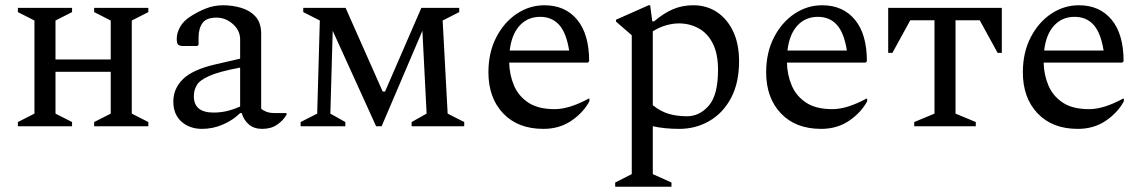

<svg xmlns="http://www.w3.org/2000/svg" viewBox="-20 -480 4343 730"><path d="M111 -402 48 -434V-450H254V-434L191 -402V-254H401V-402L338 -434V-450H544V-434L481 -402V-48L544 -16V0H338V-16L401 -48V-207H191V-48L254 -16V0H48V-16L111 -48Z M748 10Q701 10 670 -17.5Q639 -45 639 -94Q639 -143 675.5 -179Q712 -215 798 -235L893 -257V-330Q893 -364 865.5 -388.5Q838 -413 803 -413Q765 -413 750 -392.5Q735 -372 735 -338V-310L730 -305H678Q663 -305 657.5 -310Q652 -315 652 -333Q652 -355 665 -378Q678 -401 705 -418Q733 -436 763.5 -448Q794 -460 829 -460Q864 -460 897.5 -450Q931 -440 952 -416.5Q973 -393 973 -351V-67Q980 -60 993 -55Q1006 -50 1029 -50H1067L1070 -48V-45Q1058 -23 1034.5 -6.5Q1011 10 977 10Q946 10 926.5 -6.5Q907 -23 899 -50H893Q867 -24 828.5 -7Q790 10 748 10ZM717 -114Q717 -52 792 -52Q816 -52 839.5 -57Q863 -62 893 -75V-223Q813 -208 776 -191.5Q739 -175 728 -156Q717 -137 717 -114Z M1196 -402 1133 -434V-450H1294L1435 -132H1444L1582 -450H1726V-434L1663 -402L1682 -48L1745 -16V0H1545V-16L1602 -48L1586 -363L1431 0H1410L1245 -363L1236 -48L1293 -16V0H1123V-16L1186 -48Z M2046 10Q1949 10 1893 -49Q1837 -108 1837 -205Q1837 -280 1866.5 -337.5Q1896 -395 1944.5 -427.5Q1993 -460 2050 -460Q2129 -460 2174.5 -405Q2220 -350 2220 -247L2215 -242H1916Q1917 -196 1934 -155.5Q1951 -115 1988.5 -90Q2026 -65 2089 -65Q2144 -65 2218 -105H2221V-95Q2198 -52 2152.5 -21Q2107 10 2046 10ZM2034 -416Q1986 -416 1955.5 -382.5Q1925 -349 1918 -288H2144Q2133 -356 2105.5 -386Q2078 -416 2034 -416Z M2319 230V214L2382 182V-346L2322 -398V-405L2446 -460H2452L2460 -399H2467Q2505 -431 2540 -445.5Q2575 -460 2616 -460Q2667 -460 2706 -434Q2745 -408 2767.5 -360.5Q2790 -313 2790 -247Q2790 -165 2759.5 -107.5Q2729 -50 2677 -20Q2625 10 2563 10Q2507 10 2462 0V182L2533 214V230ZM2561 -391Q2537 -391 2511.5 -383.5Q2486 -376 2462 -361V-80Q2492 -56 2523 -47Q2554 -38 2592 -38Q2640 -38 2675 -78.5Q2710 -119 2710 -214Q2710 -276 2690 -315Q2670 -354 2636 -372.5Q2602 -391 2561 -391Z M3102 10Q3005 10 2949 -49Q2893 -108 2893 -205Q2893 -280 2922.5 -337.5Q2952 -395 3000.5 -427.5Q3049 -460 3106 -460Q3185 -460 3230.5 -405Q3276 -350 3276 -247L3271 -242H2972Q2973 -196 2990 -155.5Q3007 -115 3044.5 -90Q3082 -65 3145 -65Q3200 -65 3274 -105H3277V-95Q3254 -52 3208.5 -21Q3163 10 3102 10ZM3090 -416Q3042 -416 3011.5 -382.5Q2981 -349 2974 -288H3200Q3189 -356 3161.5 -386Q3134 -416 3090 -416Z M3357 -279V-450H3789V-279H3773L3705 -403H3613V-48L3690 -16V0H3456V-16L3533 -48V-403H3441L3373 -279Z M4078 10Q3981 10 3925 -49Q3869 -108 3869 -205Q3869 -280 3898.5 -337.5Q3928 -395 3976.5 -427.5Q4025 -460 4082 -460Q4161 -460 4206.5 -405Q4252 -350 4252 -247L4247 -242H3948Q3949 -196 3966 -155.5Q3983 -115 4020.5 -90Q4058 -65 4121 -65Q4176 -65 4250 -105H4253V-95Q4230 -52 4184.5 -21Q4139 10 4078 10ZM4066 -416Q4018 -416 3987.5 -382.5Q3957 -349 3950 -288H4176Q4165 -356 4137.5 -386Q4110 -416 4066 -416Z"/></svg>

Font: Spectral
Style: Regular
Weight: 400
Designer: Jean-Baptiste Levee
Foundry: Production Type
Version: Version 2.001